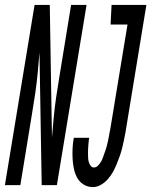

<svg xmlns="http://www.w3.org/2000/svg" viewBox="-63 -755 617 783"><path d="M316 8Q295 8 278 -2.5Q261 -13 251.5 -30.5Q242 -48 238 -68.5Q234 -89 233 -109Q232 -129 233 -150.5Q234 -172 238 -193H301Q299 -185 298.5 -176.5Q298 -168 297 -159.5Q296 -151 296 -142.5Q296 -134 296 -125.5Q296 -117 296.5 -109Q297 -101 299.5 -93Q302 -85 307 -78.5Q312 -72 320 -72Q329 -72 336 -79Q343 -86 348 -94Q353 -102 356 -110.5Q359 -119 362 -127.5Q365 -136 368 -144.5Q371 -153 373 -161.5Q375 -170 377 -178.5Q379 -187 380.5 -195.5Q382 -204 383.5 -212.5Q385 -221 387 -230L457 -655H388L392 -735H534L449 -217Q446 -200 442.5 -183.5Q439 -167 435 -150.5Q431 -134 425 -117.5Q419 -101 412.5 -85Q406 -69 397.5 -53.5Q389 -38 376.5 -24Q364 -10 348 -1Q332 8 316 8ZM-43 0 78 -735H140L146 -370L149 -194L156 -275Q160 -317 166 -358.5Q172 -400 179 -441L227 -735H290L169 0H107L98 -541L91 -460Q87 -418 81 -376.5Q75 -335 68 -294L20 0Z"/></svg>

Font: Iosevka SS18 Medium
Style: Italic
Weight: 500
Italic angle: -9°
Monospace: yes
Designer: Belleve Invis
Foundry: Belleve Invis
Version: Version 25.1.1; ttfautohint (v1.8.4)